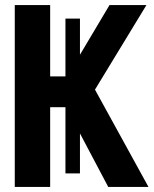

<svg xmlns="http://www.w3.org/2000/svg" viewBox="-20 -734 603 754"><path d="M38 0V-714H177V-434H237V-661H294V-519L410 -714H555L353 -382L563 0H405L294 -210V-53H237V-313H177V0Z"/></svg>

Font: Noto Sans Mono SemiCondensed
Style: Bold
Weight: 700
Width: 4
Designer: Monotype Design Team
Foundry: Monotype Imaging Inc.
Version: Version 2.014